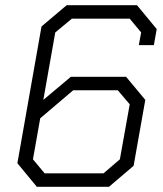

<svg xmlns="http://www.w3.org/2000/svg" viewBox="-20 -720 630 740"><path d="M47 -91 140 -618 237 -700H508L584 -608L573 -546H515L524 -595L480 -648H257L193 -595L147 -335L253 -424H466L540 -335L495 -81L400 0H122ZM379 -52 442 -106 480 -318 434 -372H262L135 -264L107 -106L152 -52Z"/></svg>

Font: Chakra Petch Light
Style: Italic
Weight: 300
Italic angle: -10°
Designer: Katatrad Aksorn Co.,Ltd.
Foundry: Cadson Demak Co.,Ltd.
Version: Version 1.000; ttfautohint (v1.6)